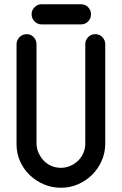

<svg xmlns="http://www.w3.org/2000/svg" viewBox="-20 -887 577 905"><path d="M176 -772Q157 -772 143 -786Q129 -800 129 -820Q129 -839 143 -853Q157 -867 176 -867H362Q382 -867 395.5 -853Q409 -839 409 -820Q409 -800 395.5 -786Q382 -772 362 -772ZM152 -212Q152 -188 161.5 -167Q171 -146 186 -130Q201 -114 222 -105Q243 -96 267 -96Q290 -96 311 -105Q332 -114 348 -129.5Q364 -145 373 -166Q382 -187 382 -210V-679Q382 -698 395.5 -712Q409 -726 429 -726Q449 -726 462.5 -712Q476 -698 476 -679V-210Q476 -167 459.5 -129.5Q443 -92 414.5 -63.5Q386 -35 348 -18.5Q310 -2 267 -2Q225 -2 187 -18Q149 -34 120 -62Q91 -90 74.5 -127Q58 -164 58 -206V-679Q58 -698 72 -712Q86 -726 106 -726Q125 -726 138.5 -712Q152 -698 152 -679Z"/></svg>

Font: VDS
Style: Regular
Weight: 400
Designer: artmaker
Foundry: artmaker
Version: Version 1.000 2009 initial release